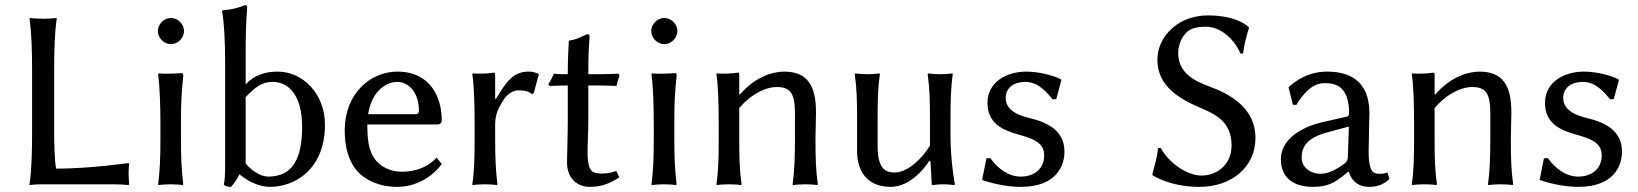

<svg xmlns="http://www.w3.org/2000/svg" viewBox="-20 -718 6381 748"><path d="M191 -445C191 -520 193 -592 201 -645L200 -648C188 -646 160 -645 148 -645C136 -645 109 -646 97 -648L95 -645C103 -588 105 -520 105 -445V-200C105 -125 103 -54 95 0L96 3C96 3 114 0 148 0H421C442 0 465 1 481 3L483 0C482 -14 481 -34 481 -44C481 -54 482 -71 483 -79L481 -83C481 -83 333 -61 199 -61C192 -85 191 -183 191 -200Z M605 -235V-180C605 -105 603 -54 596 0L598 3C610 1 633 0 645 0C657 0 680 1 692 3L694 0C687 -57 685 -104 685 -180V-251C685 -326 688 -362 694 -423C694 -432 693 -433 685 -433C662 -431 619 -430 598 -432L596 -429C602 -386 605 -310 605 -235ZM595 -597C595 -570 619 -546 646 -546C673 -546 697 -570 697 -597C697 -624 673 -648 646 -648C619 -648 595 -624 595 -597Z M937 -500C937 -574 938 -627 943 -688C943 -695 940 -698 934 -698C909 -688 888 -681 847 -678L845 -675C853 -632 857 -558 857 -482V-73C857 -34 856 -20 852 2C858 8 870 10 880 10C891 -2 903 -19 913 -39C942 -14 988 10 1031 10C1133 10 1246 -62 1246 -232C1246 -354 1159 -439 1062 -439C1014 -439 971 -426 937 -389ZM937 -81V-340C976 -380 1001 -399 1042 -399C1103 -399 1157 -349 1157 -224C1157 -100 1120 -30 1025 -30C994 -30 957 -56 937 -81Z M1681 -104C1646 -66 1599 -49 1544 -49C1510 -49 1463 -62 1435 -106C1417 -134 1411 -175 1411 -233H1683C1694 -233 1701 -239 1701 -250C1701 -334 1660 -439 1528 -439C1425 -439 1323 -356 1323 -209C1323 -152 1335 -96 1368 -56C1402 -15 1460 10 1527 10C1599 10 1663 -27 1701 -79ZM1414 -273C1431 -377 1497 -399 1528 -399C1568 -399 1612 -362 1612 -287C1612 -278 1608 -273 1598 -273Z M1909 -334V-425C1909 -433 1908 -435 1903 -435C1881 -431 1845 -430 1822 -432L1820 -429C1827 -386 1829 -310 1829 -235V-180C1829 -105 1828 -54 1820 0L1822 3C1834 1 1857 0 1869 0C1881 0 1904 1 1916 3L1918 0C1911 -57 1909 -104 1909 -180V-232C1909 -274 1922 -298 1943 -331C1958 -353 1980 -366 1999 -366C2019 -366 2038 -364 2051 -352L2059 -354L2079 -428L2075 -432C2058 -437 2057 -439 2039 -439C1985 -439 1956 -408 1912 -332Z M2192 -429C2172 -429 2150 -429 2138 -431C2131 -415 2126 -405 2116 -390L2121 -383C2138 -384 2169 -385 2192 -385V-248C2192 -188 2189 -116 2189 -86C2189 -21 2231 10 2277 10C2319 10 2351 0 2393 -27L2381 -52C2350 -41 2327 -40 2302 -44C2278 -48 2269 -72 2269 -126C2269 -156 2272 -199 2272 -259V-385H2310C2334 -385 2369 -384 2382 -383C2385 -399 2388 -409 2394 -424L2389 -431C2371 -430 2342 -429 2319 -429H2272C2272 -504 2273 -517 2277 -575C2277 -582 2274 -585 2268 -585C2243 -575 2231 -565 2198 -560L2196 -557C2194 -522 2192 -487 2192 -429Z M2527 -235V-180C2527 -105 2525 -54 2518 0L2520 3C2532 1 2555 0 2567 0C2579 0 2602 1 2614 3L2616 0C2609 -57 2607 -104 2607 -180V-251C2607 -326 2610 -362 2616 -423C2616 -432 2615 -433 2607 -433C2584 -431 2541 -430 2520 -432L2518 -429C2524 -386 2527 -310 2527 -235ZM2517 -597C2517 -570 2541 -546 2568 -546C2595 -546 2619 -570 2619 -597C2619 -624 2595 -648 2568 -648C2541 -648 2517 -624 2517 -597Z M3157 -180C3157 -212 3159 -249 3159 -281C3159 -385 3125 -439 3035 -439C2997 -439 2926 -424 2862 -349L2860 -352V-425C2860 -433 2859 -435 2854 -435C2832 -431 2796 -430 2773 -432L2771 -429C2778 -386 2780 -310 2780 -235V-180C2780 -105 2779 -54 2771 0L2773 3C2785 1 2808 0 2820 0C2832 0 2855 1 2867 3L2869 0C2861 -57 2860 -104 2860 -180V-297C2911 -357 2969 -379 3005 -379C3056 -379 3077 -359 3077 -278V-180C3077 -105 3075 -54 3068 0L3070 3C3082 1 3105 0 3117 0C3129 0 3152 1 3164 3L3166 0C3158 -57 3157 -104 3157 -180Z M3601 -92 3605 -89 3610 0C3610 2 3611 3 3614 3C3627 1 3639 0 3654 0C3666 0 3685 1 3698 3L3700 0C3692 -43 3683 -117 3683 -192V-249C3683 -324 3684 -376 3692 -429L3690 -432C3678 -430 3655 -429 3643 -429C3631 -429 3608 -430 3596 -432L3594 -429C3602 -372 3603 -325 3603 -249V-151C3573 -100 3515 -46 3466 -46C3432 -46 3399 -57 3399 -150V-249C3399 -324 3400 -376 3408 -429L3406 -432C3394 -430 3371 -429 3359 -429C3347 -429 3324 -430 3312 -432L3310 -429C3318 -372 3319 -325 3319 -249V-129C3319 -60 3351 10 3450 10C3512 10 3568 -41 3601 -92Z M3823 -101 3806 -17C3863 3 3919 10 3957 10C4095 10 4127 -72 4127 -127C4127 -209 4062 -241 3991 -258C3953 -267 3898 -286 3898 -336C3898 -377 3931 -399 3974 -399C4026 -399 4058 -358 4081 -331L4095 -332L4115 -406L4113 -409C4084 -424 4029 -439 3978 -439C3904 -439 3827 -400 3827 -317C3827 -237 3887 -211 3947 -194C4005 -178 4048 -162 4048 -113C4048 -60 4009 -30 3956 -30C3908 -30 3866 -63 3838 -102Z M4661 -34C4605 -34 4533 -83 4502 -142L4492 -141C4488 -105 4477 -68 4469 -38L4471 -35C4471 -35 4536 10 4653 10C4776 10 4871 -65 4871 -181C4871 -297 4773 -351 4692 -381C4641 -400 4570 -429 4570 -512C4570 -548 4590 -588 4616 -602C4633 -611 4654 -614 4677 -614C4732 -614 4786 -571 4813 -509L4823 -510C4827 -546 4837 -580 4846 -610L4844 -613C4844 -613 4802 -658 4685 -658C4658 -658 4628 -653 4599 -641C4540 -616 4489 -558 4489 -485C4489 -380 4578 -331 4661 -296C4726 -269 4778 -236 4778 -151C4778 -76 4720 -34 4661 -34Z M5235 -48C5247 -9 5276 10 5313 10C5338 10 5369 4 5393 -21L5385 -46C5374 -42 5366 -41 5358 -41C5348 -41 5335 -42 5329 -48C5319 -57 5312 -82 5312 -126C5312 -155 5315 -266 5315 -277C5315 -412 5226 -439 5150 -439C5074 -439 5028 -402 5003 -381L5000 -377L5017 -310L5030 -309C5058 -354 5092 -394 5140 -394C5176 -394 5236 -389 5236 -276C5236 -269 5232 -265 5229 -264L5136 -243C5034 -220 4970 -166 4970 -98C4970 -24 5021 10 5095 10C5150 10 5178 -3 5231 -48ZM5235 -225 5231 -106C5231 -93 5225 -86 5217 -80C5189 -59 5155 -41 5125 -41C5080 -41 5051 -71 5051 -102C5051 -147 5072 -181 5150 -202Z M5866 -180C5866 -212 5868 -249 5868 -281C5868 -385 5834 -439 5744 -439C5706 -439 5635 -424 5571 -349L5569 -352V-425C5569 -433 5568 -435 5563 -435C5541 -431 5505 -430 5482 -432L5480 -429C5487 -386 5489 -310 5489 -235V-180C5489 -105 5488 -54 5480 0L5482 3C5494 1 5517 0 5529 0C5541 0 5564 1 5576 3L5578 0C5570 -57 5569 -104 5569 -180V-297C5620 -357 5678 -379 5714 -379C5765 -379 5786 -359 5786 -278V-180C5786 -105 5784 -54 5777 0L5779 3C5791 1 5814 0 5826 0C5838 0 5861 1 5873 3L5875 0C5867 -57 5866 -104 5866 -180Z M5995 -101 5978 -17C6035 3 6091 10 6129 10C6267 10 6299 -72 6299 -127C6299 -209 6234 -241 6163 -258C6125 -267 6070 -286 6070 -336C6070 -377 6103 -399 6146 -399C6198 -399 6230 -358 6253 -331L6267 -332L6287 -406L6285 -409C6256 -424 6201 -439 6150 -439C6076 -439 5999 -400 5999 -317C5999 -237 6059 -211 6119 -194C6177 -178 6220 -162 6220 -113C6220 -60 6181 -30 6128 -30C6080 -30 6038 -63 6010 -102Z"/></svg>

Font: Libertinus Sans
Style: Regular
Weight: 400
Designer: Philipp H. Poll, Khaled Hosny
Foundry: Caleb Maclennan
Version: Version 7.050;RELEASE